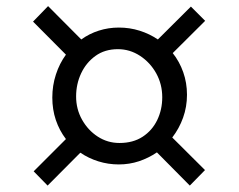

<svg xmlns="http://www.w3.org/2000/svg" viewBox="-20 -684 762 613"><path d="M190.5 -240Q169.5 -267.5 158.2 -301Q147 -334.5 147 -372.5Q147 -411 158.5 -446.2Q170 -481.5 190.5 -509.5L85.5 -615L133.5 -664.5L239.5 -558Q265 -576.5 295.5 -586.2Q326 -596 359.5 -596Q394 -596 425.8 -586Q457.5 -576 484 -558L589.5 -663L635 -617.5L531.5 -514.5Q553 -487.5 565 -453.5Q577 -419.5 577 -381.5Q577 -343 564.5 -308.2Q552 -273.5 530 -245L634.5 -141L586 -91.5L481 -197.5Q454.5 -179.5 423.8 -169.2Q393 -159 359.5 -159Q325.5 -159 294.2 -168.8Q263 -178.5 236.5 -196.5L132 -91.5L87.5 -137ZM361.5 -227.5Q405 -227.5 435.5 -247.5Q466 -267.5 482 -300.8Q498 -334 498 -373.5Q498 -415 478.8 -449.8Q459.5 -484.5 427 -505.8Q394.5 -527 356.5 -527Q314.5 -527 284.8 -505.5Q255 -484 239 -449.8Q223 -415.5 223 -376Q223 -335.5 242 -301.8Q261 -268 292.2 -247.8Q323.5 -227.5 361.5 -227.5Z"/></svg>

Font: Merriweather 60pt
Style: Regular
Weight: 400
Version: Version 2.100